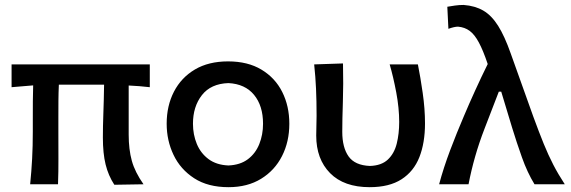

<svg xmlns="http://www.w3.org/2000/svg" viewBox="-20 -764 2366 796"><path d="M105 0Q110.5 -54.5 113.2 -106Q116 -157.5 116 -219V-268Q116 -309.5 116.2 -344.2Q116.5 -379 117.5 -410L28 -402.5V-497H601V-402.5Q579 -405 557.2 -406.8Q535.5 -408.5 513.5 -409.5V-206Q513.5 -144.5 526.5 -97.5Q539.5 -50.5 575 0L454 2Q429 -36.5 417.8 -82.2Q406.5 -128 406.5 -194Q406.5 -240.5 408.5 -293.2Q410.5 -346 411.5 -413Q409 -413 406 -413H224Q222.5 -380.5 222.2 -346.5Q222 -312.5 222 -277.5V-214Q222 -156.5 222.2 -105.2Q222.5 -54 220.5 0Z M927.5 12Q842 12 785 -25Q728 -62 699.5 -121.8Q671 -181.5 671 -251Q671 -325.5 701.2 -384Q731.5 -442.5 788.2 -476Q845 -509.5 925.5 -509.5Q1007.5 -509.5 1064.2 -475.2Q1121 -441 1150.2 -382.5Q1179.5 -324 1179.5 -251Q1179.5 -176.5 1149.2 -117Q1119 -57.5 1062.5 -22.8Q1006 12 927.5 12ZM927 -78Q976 -80 1007.8 -104Q1039.5 -128 1055 -166.8Q1070.5 -205.5 1070.5 -251Q1070.5 -325.5 1033.2 -370.8Q996 -416 927 -419.5Q854 -417 817 -369.5Q780 -322 780 -251Q780 -206 796 -167.2Q812 -128.5 844.8 -104.2Q877.5 -80 927 -78Z M1512.5 12Q1406 12 1348.5 -46.2Q1291 -104.5 1291 -202Q1291 -226.5 1291.8 -246Q1292.5 -265.5 1292.5 -284Q1292.5 -346.5 1290.2 -396Q1288 -445.5 1282.5 -497L1402 -501Q1404 -414 1401.5 -341.2Q1399 -268.5 1399 -217.5Q1399 -152.5 1425.2 -115.5Q1451.5 -78.5 1513.5 -76Q1561.5 -77.5 1588 -102.5Q1614.5 -127.5 1624.8 -168.5Q1635 -209.5 1635 -258.5Q1635 -315.5 1622.8 -380.8Q1610.5 -446 1595.5 -497H1712.5Q1723 -444.5 1732.5 -378.5Q1742 -312.5 1742 -252.5Q1742 -172 1718.8 -112.8Q1695.5 -53.5 1644.8 -20.8Q1594 12 1512.5 12Z M1800.5 0Q1818.5 -67.5 1846.2 -141Q1874 -214.5 1903 -282Q1924.5 -333 1949.8 -388.5Q1975 -444 2002 -498.5Q1983 -555 1965.2 -588Q1947.5 -621 1927.2 -636Q1907 -651 1879 -653.5Q1864 -653.5 1839 -644.5L1834.5 -736Q1848.5 -738.5 1866.2 -741Q1884 -743.5 1902 -743.5Q1949.5 -740 1983.8 -720Q2018 -700 2045 -657.2Q2072 -614.5 2097.5 -542L2191 -280.5Q2215 -215 2234.2 -167.8Q2253.5 -120.5 2273.8 -81.2Q2294 -42 2321.5 0H2196Q2166 -49 2143.8 -111.8Q2121.5 -174.5 2103.5 -233.5L2058 -384H2048L1989 -231Q1966 -171.5 1949.8 -114.5Q1933.5 -57.5 1922.5 0Z"/></svg>

Font: Commissioner Flair Medium
Style: Regular
Weight: 500
Designer: Kostas Bartsokas
Foundry: Kostas Bartsokas
Version: Version 1.000; ttfautohint (v1.8.3)